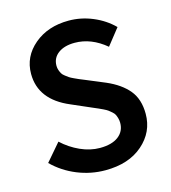

<svg xmlns="http://www.w3.org/2000/svg" viewBox="-103 -749 751 845"><g transform="rotate(-15 272.5 -327.0)"><path d="M273.9 12.2Q208 12.2 146.2 -12.9Q84.5 -38.1 38.1 -84L106 -163.1Q142.1 -129.4 187 -109.1Q231.9 -88.9 275.9 -88.9Q330.6 -88.9 360.4 -111.6Q390.1 -134.3 390.1 -172.9Q390.1 -184.1 387.2 -194.1Q384.3 -204.1 380.9 -211.2Q377.4 -218.3 368.7 -225.8Q359.9 -233.4 354 -237.8Q348.1 -242.2 334.5 -248.8Q320.8 -255.4 313.5 -258.5Q306.2 -261.7 289.1 -269L199.2 -308.1Q66.9 -363.8 66.9 -481.9Q66.9 -560.5 129.4 -613.3Q191.9 -666 287.1 -666Q343.3 -666 396.2 -643.8Q449.2 -621.6 487.8 -583L429.2 -508.8Q362.3 -564.9 287.1 -564.9Q240.2 -564.9 212.2 -544.2Q184.1 -523.4 184.1 -487.8Q184.1 -477.1 187.5 -467.5Q190.9 -458 194.8 -451.2Q198.7 -444.3 208.5 -437Q218.3 -429.7 224.1 -425.5Q230 -421.4 244.4 -414.8Q258.8 -408.2 264.9 -405.5Q271 -402.8 288.1 -396L377 -358.9Q440.4 -331.5 474.6 -290.3Q508.8 -249 508.8 -182.1Q508.8 -99.6 444.8 -43.7Q380.9 12.2 273.9 12.2Z"/></g></svg>

Font: Toshiba Sans Medium
Style: Regular
Weight: 500
Designer: Paul D. Hunt
Foundry: Toshiba Corporation
Version: Version 2.020;PS 2.0;hotconv 1.0.86;makeotf.lib2.5.63406